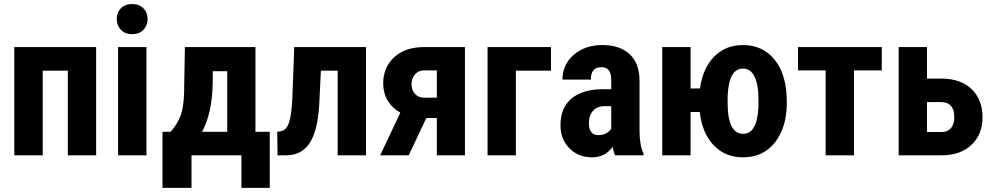

<svg xmlns="http://www.w3.org/2000/svg" viewBox="-20 -758 4840 937"><path d="M449.2 0H311V-413.1H188.5V0H49.8V-528.3H449.2Z M694.8 0H556.2V-528.3H694.8ZM549.8 -665Q549.8 -697.3 570.3 -717.8Q590.8 -738.3 625 -738.3Q659.2 -738.3 679.7 -717.8Q700.2 -697.3 700.2 -665Q700.2 -633.3 679.9 -612.3Q659.7 -591.3 625 -591.3Q590.3 -591.3 570.1 -612.3Q549.8 -633.3 549.8 -665Z M812.5 -114.7Q846.7 -153.8 861.3 -193.4Q876 -232.9 878.4 -304.2L882.3 -528.3H1226.6V-114.7H1296.4V158.7H1158.2V0H914.6V158.7H772.9V-114.7ZM965.8 -114.7H1088.9V-410.6H1018.6L1018.1 -358.4Q1016.6 -207 965.8 -114.7Z M1766.1 -528.3V0H1627.9V-413.1H1545.9L1538.1 -250Q1530.8 -123 1492.7 -62.3Q1454.6 -1.5 1379.4 0H1334.5L1333 -115.2L1348.6 -117.2Q1376.5 -121.1 1389.6 -157.7Q1402.8 -194.3 1406.7 -277.8L1416 -528.3Z M2249 -528.3V0H2111.8V-182.1H2060.5L1974.6 0H1835.4L1933.6 -208.5Q1893.6 -230.5 1871.8 -267.3Q1850.1 -304.2 1850.1 -351.1Q1850.1 -429.7 1904.1 -479Q1958 -528.3 2049.8 -528.3ZM1988.3 -346.7Q1988.3 -318.8 2005.1 -300Q2022 -281.2 2048.3 -281.2H2111.8V-414.6H2047.9Q2022 -414.6 2005.1 -394.8Q1988.3 -375 1988.3 -346.7Z M2668.9 -413.1H2497.6V0H2359.4V-528.3H2668.9Z M2981.4 0Q2975.6 -12.2 2969.7 -41Q2932.6 9.8 2869.1 9.8Q2802.7 9.8 2759 -34.2Q2715.3 -78.1 2715.3 -147.9Q2715.3 -231 2768.3 -276.4Q2821.3 -321.8 2920.9 -322.8H2962.9V-365.2Q2962.9 -400.9 2950.7 -415.5Q2938.5 -430.2 2915 -430.2Q2863.3 -430.2 2863.3 -369.6H2725.1Q2725.1 -442.9 2780 -490.5Q2835 -538.1 2918.9 -538.1Q3005.9 -538.1 3053.5 -492.9Q3101.1 -447.8 3101.1 -363.8V-115.2Q3102.1 -46.9 3120.6 -8.3V0ZM2899.9 -98.6Q2922.9 -98.6 2939 -107.9Q2955.1 -117.2 2962.9 -129.9V-239.7H2929.7Q2894.5 -239.7 2874.3 -217.3Q2854 -194.8 2854 -157.2Q2854 -98.6 2899.9 -98.6Z M3350.1 -326.2H3396Q3409.2 -423.8 3464.6 -481Q3520 -538.1 3605.5 -538.1Q3703.6 -538.1 3761.7 -465.1Q3819.8 -392.1 3819.8 -258.8Q3819.8 -136.2 3762.2 -63.2Q3704.6 9.8 3606.4 9.8Q3518.1 9.8 3462.2 -49.8Q3406.2 -109.4 3395 -211.4H3350.1V0H3211.9V-528.3H3350.1ZM3530.8 -258.8Q3530.8 -105 3606.4 -105Q3674.8 -105 3681.2 -233.9L3681.6 -269Q3681.6 -346.2 3662.1 -384.8Q3642.6 -423.3 3605.5 -423.3Q3537.6 -423.3 3531.2 -292.5Z M4283.2 -414.6H4147.5V0H4009.3V-414.6H3874.5V-528.3H4283.2Z M4503.9 -374.5H4574.7Q4668 -374.5 4721.4 -323.2Q4774.9 -272 4774.9 -186Q4774.9 -102.1 4720.9 -51Q4667 0 4574.2 0H4365.7V-528.3H4503.9ZM4503.9 -259.8V-113.8H4576.2Q4605 -113.8 4621.1 -132.8Q4637.2 -151.9 4637.2 -185.5Q4637.2 -259.8 4572.3 -259.8Z"/></svg>

Font: Roboto Condensed
Style: Bold
Weight: 700
Designer: Google
Version: Version 2.134; 2016